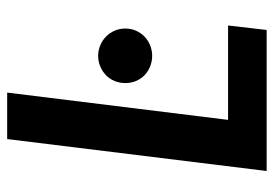

<svg xmlns="http://www.w3.org/2000/svg" viewBox="-134 -629 763 535"><g transform="rotate(-90 247.5 -361.5)"><path d="M444 -107.5 431.5 0H38.5L127.5 -723H257L181 -107.5ZM283.5 -394Q283.5 -409.5 289.2 -423.5Q295 -437.5 305.2 -447.5Q315.5 -457.5 329.5 -463.5Q343.5 -469.5 359.5 -469.5Q375 -469.5 389 -463.5Q403 -457.5 413.2 -447.5Q423.5 -437.5 429.5 -423.5Q435.5 -409.5 435.5 -394Q435.5 -378 429.5 -364.2Q423.5 -350.5 413.2 -340.5Q403 -330.5 389 -324.8Q375 -319 359.5 -319Q343.5 -319 329.5 -324.8Q315.5 -330.5 305.2 -340.5Q295 -350.5 289.2 -364.2Q283.5 -378 283.5 -394Z"/></g></svg>

Font: Lato 2
Style: Bold Italic
Weight: 700
Italic angle: -7°
Designer: Lukasz Dziedzic with Adam Twardoch and Botio Nikoltchev
Foundry: tyPoland Lukasz Dziedzic
Version: Version 2.015; 2015-08-06; http://www.latofonts.com/